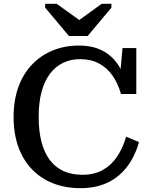

<svg xmlns="http://www.w3.org/2000/svg" viewBox="-20 -966 790 1003"><path d="M340 -778H438L562 -926V-946H511L359 -836L427 -838L276 -946H216V-926ZM399 -657Q349 -657 309 -637.5Q269 -618 240.5 -580Q212 -542 197 -486Q182 -430 182 -355Q182 -280 197 -223.5Q212 -167 241 -129Q270 -91 312.5 -72Q355 -53 411 -53Q474 -53 519 -79Q564 -105 593.5 -150.5Q623 -196 639 -252L706 -224Q686 -151 645 -96.5Q604 -42 543 -12.5Q482 17 400 17Q322 17 258 -8Q194 -33 147.5 -81Q101 -129 76 -198Q51 -267 51 -355Q51 -443 76.5 -512.5Q102 -582 148.5 -630Q195 -678 257 -703Q319 -728 391 -728Q462 -728 512 -703Q562 -678 594 -632Q626 -586 638 -520L605 -547L620 -715H692V-475H612Q596 -531 567.5 -571.5Q539 -612 497 -634.5Q455 -657 399 -657Z"/></svg>

Font: Roboto Serif Medium
Style: Regular
Weight: 500
Designer: Greg Gazdowicz
Foundry: Commercial Type
Version: Version 1.008